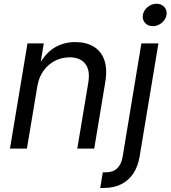

<svg xmlns="http://www.w3.org/2000/svg" viewBox="-20 -771 885 996"><path d="M173.8 -324.2 119.6 0H31.7L122.6 -545.9H207L185.5 -413.6L172.9 -416.5Q209.5 -490.7 259.3 -521.7Q309.1 -552.7 370.1 -552.7Q426.8 -552.7 465.8 -529.3Q504.9 -505.9 521.2 -459.5Q537.6 -413.1 525.9 -343.8L468.8 0H380.9L438 -342.3Q448.7 -406.2 422.4 -439.9Q396 -473.6 340.8 -473.6Q300.8 -473.6 265.6 -455.8Q230.5 -438 206.1 -404.5Q181.6 -371.1 173.8 -324.2ZM713.4 -545.9H801.8L704.6 39.1Q696.3 90.8 672.4 127.7Q648.4 164.6 609.6 184.3Q570.8 204.1 517.6 204.1H500L513.2 123H529.3Q566.9 123 588.6 101.6Q610.4 80.1 616.7 39.1ZM772.5 -635.3Q747.6 -635.3 732.4 -652.3Q717.3 -669.4 721.2 -693.4Q725.1 -717.8 746.1 -734.6Q767.1 -751.5 792 -751.5Q817.4 -751.5 832.5 -734.6Q847.7 -717.8 843.8 -693.4Q839.8 -669.4 818.8 -652.3Q797.9 -635.3 772.5 -635.3Z"/></svg>

Font: Inter Variable
Style: Italic
Weight: 400
Italic angle: -9.39999°
Designer: Rasmus Andersson
Foundry: rsms
Version: Version 4.001;git-9221beed3